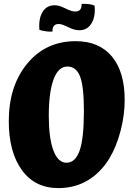

<svg xmlns="http://www.w3.org/2000/svg" viewBox="-20 -944 689 984"><path d="M368 -733Q488 -733 553.5 -654.5Q619 -576 619 -432Q619 -354 598 -273.5Q577 -193 540 -131Q494 -57 428 -18.5Q362 20 279 20Q159 20 92 -72.5Q25 -165 25 -323Q25 -504 120 -618.5Q215 -733 368 -733ZM321 -110Q366 -110 388 -172Q410 -234 410 -377Q410 -500 390.5 -551.5Q371 -603 325 -603Q279 -603 254.5 -537Q230 -471 230 -351Q230 -237 253.5 -173.5Q277 -110 321 -110ZM315 -901Q335 -891 346 -888Q357 -885 367 -885Q383 -885 391 -895Q399 -905 398 -924Q417 -925 435 -923Q453 -921 465 -915Q470 -858 448.5 -823.5Q427 -789 387 -789Q374 -789 360.5 -792.5Q347 -796 325 -807Q306 -816 297 -818.5Q288 -821 280 -821Q264 -821 256 -811Q248 -801 249 -782Q235 -781 215.5 -783.5Q196 -786 182 -791Q177 -848 198 -882.5Q219 -917 260 -917Q271 -917 282.5 -914Q294 -911 315 -901Z"/></svg>

Font: Atma
Style: Bold
Weight: 700
Designer: Gregori Vincens, Jeremie Hornus, Riccardo Olocco, Yoann Minet.
Foundry: black foundry
Version: Version 1.102;PS 1.100;hotconv 1.0.86;makeotf.lib2.5.63406